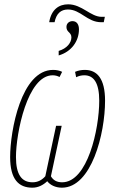

<svg xmlns="http://www.w3.org/2000/svg" viewBox="-20 -860 534 890"><path d="M208 -757H233C241 -797 262 -816 295 -816C354 -816 384 -757 449 -757H461L466 -782H451C400 -782 360 -840 296 -840C254 -840 218 -817 208 -757ZM252 -624V-603C311 -620 346 -669 346 -724C346 -745 337 -762 316 -762C301 -762 288 -752 288 -735C288 -725 292 -718 297 -713C304 -706 311 -700 311 -687C311 -662 290 -635 252 -624ZM130 10C157 10 180 -2 199 -20C212 -3 236 10 267 10C404 10 467 -240 467 -393C467 -496 430 -536 373 -536C357 -536 342 -533 328 -527L333 -502C345 -508 357 -511 371 -511C415 -511 440 -475 440 -393C440 -262 386 -15 268 -15C244 -15 227 -24 216 -43L266 -277H240L190 -43C174 -25 155 -15 131 -15C81 -15 54 -50 54 -132C54 -242 107 -511 224 -511C236 -511 247 -508 256 -503L268 -527C256 -533 242 -536 226 -536C78 -536 27 -253 27 -132C27 -28 67 10 130 10Z"/></svg>

Font: Noto Sans ExtraCondensed Thin
Style: Italic
Weight: 100
Width: 2
Italic angle: -12°
Designer: Monotype Design Team
Foundry: Monotype Imaging Inc.
Version: Version 2.013